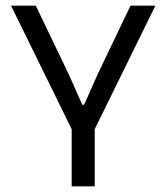

<svg xmlns="http://www.w3.org/2000/svg" viewBox="-20 -659 588 679"><path d="M238.5 -192 19 -639H106.5L224 -394.5L271 -288.5H277.5L324.5 -394.5L441.5 -639H529.5L310 -192ZM233.5 0V-269.5H315V0Z"/></svg>

Font: Anek Tamil Medium
Style: Regular
Weight: 400
Version: Version 1.003